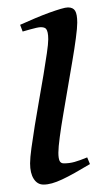

<svg xmlns="http://www.w3.org/2000/svg" viewBox="-20 -477 286 517"><path d="M222.2 -35.2Q199.2 -21.5 180.9 -11.2Q162.6 -1 147.5 6.1Q132.3 13.2 120.1 16.6Q107.9 20 97.2 20Q80.6 20 70.8 4.6Q61 -10.7 61 -37.1Q61 -51.8 64.7 -78.9Q68.4 -106 73.7 -138.9Q79.1 -171.9 85.4 -207.8Q91.8 -243.7 97.2 -276.1Q102.5 -308.6 106.2 -333.7Q109.9 -358.9 109.9 -371.1Q109.9 -382.3 108.4 -388.9Q106.9 -395.5 104.5 -398.7Q102.1 -401.9 98.1 -402.8Q94.2 -403.8 89.8 -403.8Q85.9 -403.8 77.9 -402.1Q69.8 -400.4 61.5 -397.9Q52.2 -395.5 41 -392.1L34.2 -410.2Q54.7 -419.4 75 -428Q95.2 -436.5 112.8 -442.9Q130.4 -449.2 143.6 -453.1Q156.7 -457 163.1 -457Q176.8 -457 182.4 -447.8Q188 -438.5 188 -416Q188 -401.9 184.3 -374.3Q180.7 -346.7 174.8 -312.5Q168.9 -278.3 162.6 -241Q156.2 -203.6 150.4 -169.4Q144.5 -135.3 140.9 -107.7Q137.2 -80.1 137.2 -65.9Q137.2 -50.8 140.4 -43.9Q143.6 -37.1 151.9 -37.1Q167 -37.1 180.9 -41Q194.8 -44.9 214.8 -53.2Z"/></svg>

Font: Gentium Plus Cyr
Style: Italic
Weight: 400
Italic angle: -8°
Designer: J. Victor Gaultney, Annie Olsen, Iska Routamaa, Becca Hirsbrunner
Foundry: SIL International
Version: Version 5.000